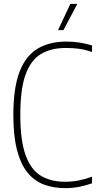

<svg xmlns="http://www.w3.org/2000/svg" viewBox="-20 -964 505 993"><path d="M317 9Q255.5 9 206 -10Q156.5 -29 121.5 -72.5Q86.5 -116 67.8 -188.8Q49 -261.5 49 -369Q49 -510.5 81.5 -593.8Q114 -677 175.5 -713Q237 -749 324 -749Q356.5 -749 390.2 -744Q424 -739 456 -729V-695Q418.5 -708 386.2 -712Q354 -716 320 -716Q244.5 -716 192 -684.8Q139.5 -653.5 112.2 -578.2Q85 -503 85 -371Q85 -235.5 113 -160Q141 -84.5 192.8 -54.2Q244.5 -24 316 -24Q352 -24 385 -30.2Q418 -36.5 456 -50V-16Q427 -5.5 392 1.8Q357 9 317 9ZM280 -808 344 -944H380L308 -808Z"/></svg>

Font: Encode Sans SC Condensed Thin
Style: Regular
Weight: 100
Width: 3
Designer: Multiple Designers
Foundry: Impallari Type
Version: Version 3.002